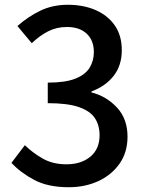

<svg xmlns="http://www.w3.org/2000/svg" viewBox="-20 -770 610 804"><path d="M268 14Q181 14 123.5 -16.5Q66 -47 28 -88L84 -162Q117 -130 159 -106Q201 -82 258 -82Q320 -82 358.5 -114Q397 -146 397 -204Q397 -245 377.5 -275Q358 -305 310.5 -321.5Q263 -338 180 -338V-424Q253 -424 295 -440.5Q337 -457 355 -486Q373 -515 373 -552Q373 -601 343 -629Q313 -657 260 -657Q217 -657 181 -638.5Q145 -620 113 -589L53 -661Q97 -700 148.5 -725Q200 -750 264 -750Q330 -750 381 -727.5Q432 -705 461 -663Q490 -621 490 -560Q490 -496 456 -452.5Q422 -409 363 -387V-383Q426 -367 470 -319.5Q514 -272 514 -198Q514 -132 480.5 -84.5Q447 -37 391.5 -11.5Q336 14 268 14Z"/></svg>

Font: Source Han Sans Medium
Style: Regular
Weight: 500
Designer: Ryoko NISHIZUKA Ë•øÂ°öÊ∂ºÂ≠ê (kana, bopomofo & ideographs); Paul D. Hunt (Latin, Greek & Cyrillic); Sandoll Communicatio
Foundry: Adobe
Version: Version 2.004;hotconv 1.0.118;makeotfexe 2.5.65603